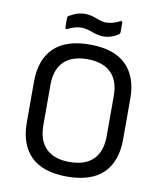

<svg xmlns="http://www.w3.org/2000/svg" viewBox="-90 -889 822 973"><g transform="rotate(10 321.0 -402.0)"><path d="M377 -719.2Q354 -719.2 319.8 -731.7Q285.6 -744.1 265.1 -744.1Q231 -744.1 193.8 -725.1Q188.5 -722.2 185.3 -723.9Q182.1 -725.6 182.1 -731V-777.8Q182.1 -788.1 188 -791Q190.4 -792 200.9 -797.6Q211.4 -803.2 218.8 -806.4Q226.1 -809.6 240 -812.7Q253.9 -815.9 268.1 -815.9Q296.9 -815.9 329.1 -803.5Q361.3 -791 378.9 -791Q413.1 -791 450.2 -810.1Q455.1 -813 458.5 -811.3Q461.9 -809.6 461.9 -804.2V-756.8Q461.9 -748.5 456.1 -744.1Q418.9 -719.2 377 -719.2ZM73.2 -223.1V-432.1Q73.2 -546.4 135.3 -606.7Q197.3 -667 320.8 -667Q444.3 -667 506.6 -606.4Q568.8 -545.9 568.8 -432.1V-223.1Q568.8 -108.9 506.6 -48.3Q444.3 12.2 320.8 12.2Q197.3 12.2 135.3 -48.3Q73.2 -108.9 73.2 -223.1ZM483.9 -224.1V-431.2Q483.9 -510.3 442.1 -551Q400.4 -591.8 320.8 -591.8Q241.2 -591.8 199.7 -551Q158.2 -510.3 158.2 -431.2V-224.1Q158.2 -145 199.7 -104Q241.2 -63 320.8 -63Q400.4 -63 442.1 -104Q483.9 -145 483.9 -224.1Z"/></g></svg>

Font: Sofia Sans
Style: Regular
Weight: 400
Designer: Botio Nikoltchev, Ani Petrova
Foundry: lettersoup
Version: Version 4.100